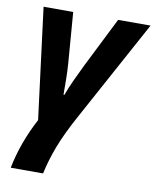

<svg xmlns="http://www.w3.org/2000/svg" viewBox="-87 -613 744 919"><g transform="rotate(10 285.0 -153.0)"><path d="M28.8 240.2Q53.2 115.7 118.2 -6.8L49.8 -545.9H193.8L212.9 -301.8Q215.8 -263.2 216.3 -223.1Q216.8 -183.1 216.8 -147.9H221.2Q233.9 -183.1 253.2 -224.9Q272.5 -266.6 291 -304.2L412.1 -545.9H569.8L300.8 -51.8Q252.9 35.6 226.6 104.5Q200.2 173.3 186 240.2Z"/></g></svg>

Font: Open Sans
Style: Bold Italic
Weight: 700
Italic angle: -12°
Designer: Monotype Design Team
Foundry: Monotype Imaging Inc.
Version: Version 3.003; ttfautohint (v1.8.4)